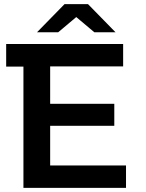

<svg xmlns="http://www.w3.org/2000/svg" viewBox="-20 -914 710 934"><path d="M593 -109V0H94V-590H10V-700H579V-591H224V-409H536V-302H224V-109ZM439 -757 351 -831 263 -757H160L294 -894H408L542 -757Z"/></svg>

Font: mBank SemiBold
Style: Regular
Weight: 600
Designer: Julieta Ulanovsky
Foundry: Julieta Ulanovsky
Version: Version 7.200